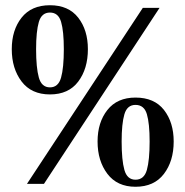

<svg xmlns="http://www.w3.org/2000/svg" viewBox="-20 -703 709 734"><path d="M25 -515Q25 -588 62.5 -635.5Q100 -683 171 -683Q242 -683 279 -635.5Q316 -588 316 -515Q316 -440 279 -391Q242 -342 171 -342Q100 -342 62.5 -391.5Q25 -441 25 -515ZM590 -673 148 0H83L526 -673ZM224 -515Q224 -584 213.5 -619.5Q203 -655 171 -655Q139 -655 128.5 -619Q118 -583 118 -515Q118 -444 128.5 -406.5Q139 -369 171 -369Q203 -369 213.5 -406.5Q224 -444 224 -515ZM353 -162Q353 -235 390.5 -282.5Q428 -330 498 -330Q570 -330 607 -282.5Q644 -235 644 -162Q644 -87 606.5 -38Q569 11 498 11Q428 11 390.5 -38.5Q353 -88 353 -162ZM552 -162Q552 -231 541.5 -266.5Q531 -302 498 -302Q466 -302 455.5 -266Q445 -230 445 -162Q445 -91 455.5 -53.5Q466 -16 498 -16Q531 -16 541.5 -53.5Q552 -91 552 -162Z"/></svg>

Font: Ibarra Real Nova
Style: Bold
Weight: 700
Designer: Jose Maria Ribagorda & Octavio Pardo
Foundry: Jose Maria Ribagorda
Version: Version 1.014